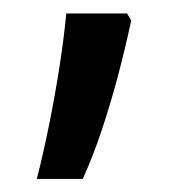

<svg xmlns="http://www.w3.org/2000/svg" viewBox="-20 -138 269 290"><path d="M171.9 -117.7 178.2 -106.9Q168.9 -64 158 -22.7Q147 18.6 134 57.6Q121.1 96.7 105 132.3H35.6Q45.9 91.8 54.7 47.9Q63.5 3.9 70.1 -38.8Q76.7 -81.5 80.1 -117.7Z"/></svg>

Font: Open Sans Condensed Medium
Style: Regular
Weight: 500
Width: 3
Designer: Monotype Design Team
Foundry: Monotype Imaging Inc.
Version: Version 3.000